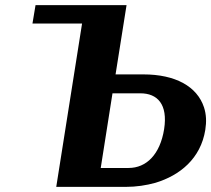

<svg xmlns="http://www.w3.org/2000/svg" viewBox="-20 -731 826 751"><path d="M107 -639H301L200 0H471C513 0 552 -6 588 -16C684 -45 765 -111 783 -223C788 -255 787 -283 778 -311C751 -393 666 -440 541 -440H432L475 -711H119ZM374 -74 420 -366H529C596 -366 637 -323 622 -226C606 -126 552 -74 483 -74Z"/></svg>

Font: Aerodynamic
Style: BdObl
Weight: 500
Designer: Google
Version: Version 2.000980; 2014